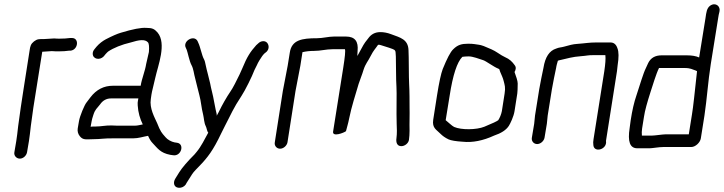

<svg xmlns="http://www.w3.org/2000/svg" viewBox="-20 -685 3427 909"><path d="M74 66C90 66 105 52 108 36L117 -17C120 -37 123 -61 126 -89L138 -176L180 -440L225 -443C234 -442 246 -442 262 -442C278 -442 292 -443 306 -445H313C351 -448 357 -508 318 -505H311C297 -503 281 -502 263 -502C254 -502 245 -502 237 -503L187 -500C165 -500 157 -501 141 -489C126 -477 123 -467 120 -445C102 -326 82 -210 66 -88C63 -60 60 -36 57 -17L48 36C45 52 58 66 74 66Z M646 -279H514C472 -279 436 -261 408 -224C401 -215 395 -207 389 -199C380 -188 358 -136 354 -112L348 -77C346 -64 349 -51 358 -40C374 -20 390 -26 422 -26C458 -26 474 -31 521 -30H610C636 -30 658 -38 681 -42C688 -26 695 -15 703 -7C726 17 739 39 786 48L800 50C838 56 855 -3 819 -9L806 -11C791 -14 773 -24 764 -35L751 -50C746 -56 740 -65 734 -78L724 -102C712 -129 687 -172 694 -216C695 -222 696 -229 697 -237C698 -248 711 -296 715 -316C728 -375 770 -478 726 -531C711 -548 701 -553 673 -553C649 -555 608 -547 552 -530C535 -525 512 -515 481 -499C466 -491 450 -479 437 -464L428 -453C422 -446 419 -439 419 -431C419 -405 452 -398 471 -418L480 -429C485 -434 489 -439 492 -441C517 -458 556 -474 599 -484C638 -496 666 -501 681 -484C685 -479 687 -464 685 -439L672 -382C667 -349 651 -312 646 -279ZM635 -219 633 -208C632 -203 631 -195 632 -186C634 -152 643 -122 656 -96C645 -94 631 -90 619 -90H535C527 -90 519 -91 509 -91C481 -92 460 -86 432 -86C423 -86 415 -86 409 -85L414 -112C415 -117 417 -127 422 -141C431 -169 439 -171 454 -191C467 -210 485 -219 505 -219Z M860 -458 864 -449C868 -440 877 -394 886 -378C897 -358 897 -338 905 -310C914 -277 915 -266 924 -234C932 -205 933 -176 942 -141C946 -124 946 -104 954 -88C959 -79 959 -65 966 -57C949 -26 932 9 911 34L901 46C867 80 843 108 829 130C822 141 816 151 811 159C806 167 803 175 804 184C807 210 844 210 859 189C859 188 865 178 878 158C896 129 894 132 923 102C963 61 989 27 1027 -53C1030 -60 1036 -72 1045 -89C1074 -144 1083 -170 1124 -232C1140 -256 1173 -322 1185 -354L1196 -376C1199 -383 1203 -391 1208 -399L1221 -419C1224 -423 1227 -427 1231 -431L1242 -440C1255 -453 1254 -471 1245 -482C1235 -494 1215 -492 1203 -480L1193 -471C1165 -440 1149 -415 1127 -361C1121 -347 1110 -322 1092 -288C1075 -254 1065 -246 1042 -205C1021 -168 1020 -161 1006 -137C1007 -141 1005 -150 1001 -166C999 -176 996 -190 993 -207C989 -233 979 -266 975 -290C971 -310 958 -355 954 -376C952 -388 949 -399 945 -406C936 -422 928 -464 919 -482L915 -491C898 -522 843 -490 860 -458Z M1555 -452H1613C1616 -444 1613 -415 1605 -364L1557 -62C1553 -35 1608 -56 1618 -64C1623 -85 1628 -98 1633 -124C1644 -179 1663 -237 1678 -288C1685 -310 1694 -330 1701 -354C1711 -385 1721 -392 1736 -422C1748 -446 1758 -455 1770 -473H1773C1775 -473 1779 -473 1784 -471C1795 -467 1811 -463 1822 -459C1831 -455 1848 -452 1851 -444C1854 -441 1855 -408 1855 -347C1855 -316 1856 -291 1857 -273C1859 -250 1856 -151 1858 -99C1859 -80 1860 -53 1857 -31C1854 -12 1859 7 1880 7C1896 7 1913 -6 1916 -22C1918 -36 1919 -51 1919 -66C1918 -103 1920 -139 1919 -178C1919 -196 1919 -257 1917 -287C1915 -318 1916 -415 1914 -448C1912 -499 1875 -507 1832 -523C1814 -530 1796 -533 1781 -533C1756 -533 1737 -523 1723 -503C1720 -499 1715 -493 1709 -485C1699 -472 1684 -440 1672 -420C1672 -423 1672 -432 1673 -445C1677 -487 1662 -512 1618 -512H1561C1536 -512 1507 -504 1481 -504C1409 -504 1361 -496 1352 -436L1342 -374C1334 -334 1327 -294 1319 -254L1281 -11C1278 5 1290 19 1306 19C1322 19 1338 5 1341 -11L1379 -254C1387 -294 1394 -334 1402 -374L1412 -438C1429 -442 1447 -444 1467 -444C1498 -444 1524 -452 1555 -452Z M2416 -344C2423 -356 2424 -367 2417 -376C2405 -393 2393 -405 2370 -415C2363 -418 2351 -425 2333 -437C2320 -446 2298 -456 2270 -467C2260 -471 2253 -472 2248 -473C2230 -475 2224 -478 2197 -478C2166 -478 2147 -473 2126 -452C2112 -439 2096 -407 2076 -358C2068 -337 2059 -296 2049 -233L2031 -118C2025 -78 2047 -71 2066 -51C2075 -42 2087 -33 2104 -25C2115 -20 2138 -16 2171 -14C2217 -9 2267 -19 2319 -43C2352 -54 2376 -69 2389 -89C2396 -100 2412 -133 2416 -159L2429 -242C2430 -250 2431 -266 2431 -290C2431 -302 2423 -325 2416 -344ZM2369 -242 2356 -159C2353 -143 2346 -127 2339 -116C2333 -111 2312 -101 2273 -85C2236 -70 2164 -69 2130 -84C2121 -88 2100 -108 2090 -116L2109 -233C2124 -330 2144 -391 2169 -416H2170C2176 -417 2186 -418 2199 -418C2219 -418 2249 -406 2268 -400C2281 -396 2318 -368 2339 -360C2342 -359 2343 -358 2344 -357L2348 -345C2355 -328 2361 -317 2365 -300C2369 -283 2374 -272 2369 -242Z M2523 -3C2539 -3 2555 -17 2558 -33L2569 -99L2573 -138L2593 -263C2599 -297 2606 -331 2613 -364C2614 -368 2614 -373 2616 -379L2621 -397C2623 -399 2629 -400 2638 -402C2665 -408 2689 -416 2731 -419C2760 -421 2760 -424 2791 -424H2846C2848 -407 2846 -382 2841 -348L2790 -26C2788 -15 2788 -7 2789 -1C2789 41 2856 24 2849 -18L2901 -348L2904 -375C2910 -413 2910 -440 2903 -457C2897 -475 2886 -484 2870 -484H2803C2768 -484 2753 -480 2711 -477C2694 -476 2674 -471 2650 -464C2636 -460 2627 -461 2613 -455C2581 -445 2561 -415 2553 -364C2546 -331 2539 -297 2533 -263L2513 -138L2509 -99L2498 -33C2495 -17 2507 -3 2523 -3Z M3121 11H3253C3272 11 3295 -10 3298 -30L3315 -137C3327 -216 3332 -299 3345 -381L3380 -599C3382 -610 3383 -620 3386 -629C3393 -655 3368 -676 3342 -658C3326 -646 3324 -627 3320 -599L3290 -413C3274 -420 3255 -423 3232 -423H3112C3082 -423 3061 -411 3049 -387C3046 -380 3042 -372 3038 -363C3025 -337 3010 -284 2993 -233C2982 -201 2973 -162 2966 -116L2961 -79C2951 -15 2962 17 2997 17H3056C3069 17 3099 11 3121 11ZM3066 -43H3019C3018 -54 3018 -65 3020 -77L3029 -133C3033 -161 3044 -200 3060 -250C3070 -280 3086 -335 3100 -363H3222C3236 -363 3246 -361 3252 -359C3263 -354 3269 -354 3280 -348C3269 -247 3262 -178 3256 -143L3241 -49H3131C3117 -49 3080 -43 3066 -43Z"/></svg>

Font: Squarish
Style: It
Weight: 400
Foundry: Cannot Into Space Fonts
Version: Version 0.272